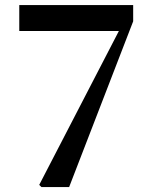

<svg xmlns="http://www.w3.org/2000/svg" viewBox="-20 -761 628 781"><path d="M148.7 0 139.5 -8.9 483.9 -674.2 469.6 -616.5V-634.9H58.4V-740.5H521.7V-674.3L261.2 0Z"/></svg>

Font: Noto Serif KR ExtraLight
Style: Regular
Weight: 200
Designer: Ryoko NISHIZUKA 西塚涼子 (kana & ideographs); Frank Grießhammer (Latin, Greek & Cyrillic); Wenlong ZHANG 张文龙 (bopomofo); San
Foundry: Adobe
Version: Version 2.002-H1;hotconv 1.1.0;makeotfexe 2.6.0